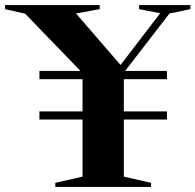

<svg xmlns="http://www.w3.org/2000/svg" viewBox="-66 -735 768 755"><path d="M590.5 -297V-265H421V-40.5L528 -16V0H151.5V-16L258.5 -40.5V-265H89V-297H258.5V-423.5H89V-456H250.5L33 -681L-46 -699V-715H326V-699L233 -682L408 -479.5L564 -683L481 -699V-715H682.5V-699L600.5 -682L426 -456H590.5V-423.5H421V-297Z"/></svg>

Font: Newsreader Display SemiBold
Style: Regular
Weight: 600
Designer: Hugues Gentile
Foundry: Production Type
Version: Version 1.001